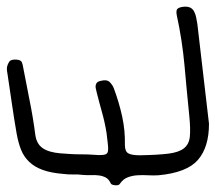

<svg xmlns="http://www.w3.org/2000/svg" viewBox="-56 -598 653 582"><g transform="rotate(-90 271.0 -306.5)"><path d="M6.8 -297.9Q19.5 -303.7 24.4 -313Q29.3 -322.3 30.8 -334Q32.2 -345.7 31.7 -357.9Q31.2 -370.1 32.2 -381.8Q34.2 -396.5 33.7 -411.1Q33.2 -425.8 35.2 -440.4Q38.1 -478.5 47.4 -503.9Q56.6 -529.3 72.3 -545.4Q87.9 -561.5 108.9 -569.8Q129.9 -578.1 157.2 -583Q202.1 -590.8 246.6 -597.2Q291 -603.5 335.9 -610.4Q348.6 -613.3 359.4 -612.3Q368.2 -610.4 375.5 -605.5Q382.8 -600.6 381.8 -584Q380.9 -570.3 374 -567.4Q367.2 -564.5 359.4 -563.5Q307.6 -553.7 256.8 -543.5Q206.1 -533.2 153.3 -526.4Q126 -522.5 113.3 -503.9Q100.6 -485.4 97.7 -450.2Q96.7 -435.5 95.7 -420.9Q94.7 -406.2 94.7 -391.6Q94.7 -365.2 93.3 -348.6Q91.8 -332 92.8 -322.3Q93.8 -312.5 97.7 -309.1Q101.6 -305.7 111.3 -305.7Q119.1 -305.7 130.4 -307.1Q141.6 -308.6 159.2 -310.5Q190.4 -315.4 221.7 -324.2Q252.9 -333 284.2 -340.8Q289.1 -341.8 293 -342.8Q296.9 -343.8 300.8 -343.8Q305.7 -343.8 310.5 -340.8Q315.4 -337.9 317.4 -328.1Q322.3 -309.6 313.5 -300.8Q304.7 -292 293.9 -288.1Q252 -272.5 209.5 -263.2Q167 -253.9 123 -254.9Q103.5 -254.9 97.7 -244.6Q91.8 -234.4 91.8 -209Q92.8 -155.3 96.7 -123.5Q100.6 -91.8 112.8 -76.2Q125 -60.5 147.9 -58.1Q170.9 -55.7 210 -59.6Q287.1 -67.4 363.8 -74.2Q440.4 -81.1 516.6 -97.7Q524.4 -99.6 531.2 -98.1Q538.1 -96.7 541 -84Q546.9 -54.7 527.3 -44.9Q517.6 -40 508.3 -38.6Q499 -37.1 489.3 -35.2Q410.2 -26.4 334 -17.1Q257.8 -7.8 187.5 0Q116.2 0 77.6 -33.7Q39.1 -67.4 31.2 -153.3Q30.3 -168 31.2 -184.6Q32.2 -201.2 31.2 -216.8Q30.3 -232.4 24.9 -246.6Q19.5 -260.7 4.9 -270.5Q0 -273.4 1 -284.7Q2 -295.9 6.8 -297.9Z"/></g></svg>

Font: Scriphy
Style: Regular
Weight: 400
Designer: Ala M. Lockhart
Foundry: Ala M. Lockhart
Version: Version 1.0 2021